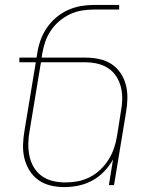

<svg xmlns="http://www.w3.org/2000/svg" viewBox="-20 -755 640 783"><path d="M242 8Q213 8 186 1.5Q159 -5 137 -20.5Q115 -36 100.5 -59.5Q86 -83 79.5 -109.5Q73 -136 74 -165Q75 -194 80 -223L126 -501H59V-520H129L132 -538Q136 -565 145.5 -591.5Q155 -618 171 -641.5Q187 -665 209.5 -684Q232 -703 258 -714.5Q284 -726 311 -730.5Q338 -735 365 -735H466V-716H362Q338 -716 313.5 -712Q289 -708 265.5 -697Q242 -686 221.5 -668.5Q201 -651 186.5 -629Q172 -607 164 -583Q156 -559 152 -535L150 -520H330Q358 -520 385.5 -514Q413 -508 435 -493.5Q457 -479 472 -456.5Q487 -434 493.5 -408Q500 -382 499.5 -353.5Q499 -325 494 -297L445 0H424L441 -105Q427 -79 405 -56Q383 -33 356 -18.5Q329 -4 300 2Q271 8 242 8ZM247 -11Q271 -11 296 -15.5Q321 -20 345 -32Q369 -44 388.5 -62.5Q408 -81 422 -103Q436 -125 444.5 -149.5Q453 -174 457 -199L473 -300Q478 -325 478.5 -350.5Q479 -376 473 -400Q467 -424 454 -444Q441 -464 421 -477Q401 -490 377 -495.5Q353 -501 327 -501H147L101 -223Q96 -197 95.5 -170.5Q95 -144 100 -119.5Q105 -95 117.5 -73.5Q130 -52 150 -37.5Q170 -23 195 -17Q220 -11 247 -11Z"/></svg>

Font: Iosevka Thin Extended Oblique
Style: Regular
Weight: 100
Width: 7
Italic angle: -9°
Monospace: yes
Designer: Belleve Invis
Foundry: Belleve Invis
Version: Version 32.5.0; ttfautohint (v1.8.4)